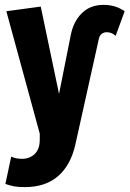

<svg xmlns="http://www.w3.org/2000/svg" viewBox="-20 -599 531 787"><path d="M82 168Q56 168 39 165Q22 162 2 155L26 43Q37 48 47.5 50Q58 52 70 52Q102 52 122.5 32Q143 12 143 -27V-51L6 -553L147 -572L222 -214L270 -455Q281 -511 315.5 -545Q350 -579 404 -579Q429 -579 449.5 -573Q470 -567 491 -553L454 -452Q438 -467 417 -467Q407 -467 397.5 -460.5Q388 -454 385 -439L289 -7Q270 78 218 123Q166 168 82 168Z"/></svg>

Font: Freeman
Style: Regular
Weight: 400
Designer: Vernon Adams, Aoife Mooney, Rodrigo Fuenzalida
Foundry: Rodrigo Fuenzalida
Version: Version 1.000; ttfautohint (v1.8.4.7-5d5b)